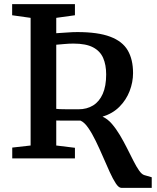

<svg xmlns="http://www.w3.org/2000/svg" viewBox="-20 -763 755 925"><path d="M564.5 142Q552 142 538 120.8Q524 99.5 508.5 65.5Q493 31.5 476 -8Q459 -47.5 441.2 -84Q423.5 -120.5 405 -147.2Q386.5 -174 367.5 -182Q356.5 -182 340.8 -182Q325 -182 308 -182Q291 -182 275.8 -182Q260.5 -182 251 -182.5V-62L341 -51V0H39V-52L127.5 -62V-677L38.5 -689.5V-743H341V-689.5L251 -677V-603Q280 -604.5 305 -606.5Q330 -608.5 352.5 -608.5Q452 -608.5 511 -586.2Q570 -564 595.5 -520.2Q621 -476.5 621 -411Q621 -367 604.5 -324.2Q588 -281.5 555.5 -248.8Q523 -216 474 -201Q498 -190.5 518.8 -166.5Q539.5 -142.5 557.8 -111.8Q576 -81 592.2 -48.8Q608.5 -16.5 622.8 11.8Q637 40 650 58.5Q663 77 675 80.5L711 91V142ZM358 -236.5Q398.5 -236.5 428.5 -255Q458.5 -273.5 475 -310.8Q491.5 -348 491.5 -404.5Q491.5 -450.5 477 -483.8Q462.5 -517 428.2 -535Q394 -553 334 -553Q313 -553 291.2 -551Q269.5 -549 251 -547.5V-238.5Q264.5 -237 286.2 -236.8Q308 -236.5 328.5 -236.5Q349 -236.5 358 -236.5Z"/></svg>

Font: Merriweather 24pt SemiBold
Style: Regular
Weight: 600
Designer: Eben Sorkin
Foundry: Eben Sorkin
Version: Version 2.100